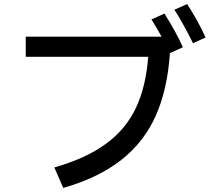

<svg xmlns="http://www.w3.org/2000/svg" viewBox="-20 -888 1040 947"><path d="M903 -868Q956 -787 994 -703L932 -675Q879 -781 840 -840ZM791 -821Q847 -733 882 -655L818 -626Q806 -446 748 -316.5Q690 -187 578 -99Q466 -11 292 39L248 -62Q405 -107 503 -179Q601 -251 650.5 -356Q700 -461 711 -608H107V-707H777Q752 -753 727 -792Z"/></svg>

Font: IBM Plex Sans JP Medium
Style: Regular
Weight: 500
Designer: Mike Abbink; Paul van der Laan; Pieter van Rosmalen; Wujin Sim; Yejin Wi; Jinhee Kim; Boomi Park; Yona Kim; Kichan Ma
Foundry: Sandoll Inc.
Version: Version 1.001